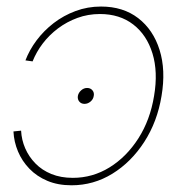

<svg xmlns="http://www.w3.org/2000/svg" viewBox="-20 -550 545 578"><path d="M234.4 -237.3Q224.6 -237.3 218.8 -244.1Q212.9 -251 214.4 -261.2Q216.3 -271 224.4 -278.1Q232.4 -285.2 242.2 -285.2Q252.4 -285.2 258.3 -278.1Q264.2 -271 262.2 -261.2Q260.7 -251 252.4 -244.1Q244.1 -237.3 234.4 -237.3ZM195.3 7.8Q154.3 7.8 122.6 -5.6Q90.8 -19 68.6 -42Q46.4 -64.9 34.2 -94Q22 -123 20.5 -154.3L43.5 -156.7Q44.9 -128.9 55.9 -103.5Q66.9 -78.1 86.7 -57.9Q106.4 -37.6 134.8 -26.1Q163.1 -14.6 199.2 -14.6Q258.8 -14.6 309.8 -46.1Q360.8 -77.6 396.5 -133.3Q432.1 -189 443.8 -261.2Q456.1 -333.5 439 -389.2Q421.9 -444.8 381.1 -476.3Q340.3 -507.8 280.8 -507.8Q245.1 -507.8 213.1 -496.1Q181.2 -484.4 154.5 -464.4Q127.9 -444.3 108.6 -418.9Q89.4 -393.6 78.1 -365.2L56.6 -368.2Q68.4 -399.4 90.1 -428.5Q111.8 -457.5 141.6 -480.5Q171.4 -503.4 207.5 -516.8Q243.7 -530.3 284.2 -530.3Q350.6 -530.3 396 -495.4Q441.4 -460.4 460.4 -399.7Q479.5 -338.9 466.3 -261.2Q453.6 -183.6 414.3 -122.8Q375 -62 318.4 -27.1Q261.7 7.8 195.3 7.8Z"/></svg>

Font: Inter 28pt Thin
Style: Italic
Weight: 250
Italic angle: -9.3988°
Designer: Rasmus Andersson
Foundry: rsms
Version: Version 4.001;git-66647c0bb